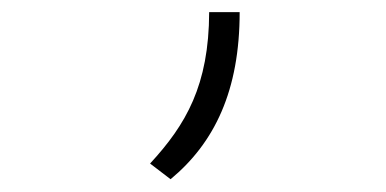

<svg xmlns="http://www.w3.org/2000/svg" viewBox="-20 -155 626 311"><path d="M256.3 135.3C327.6 76.2 368.2 -8.3 368.2 -135.3H318.8C318.4 -16.6 281.2 46.9 223.1 109.9Z"/></svg>

Font: Cascadia Code PL ExtraLight
Style: Regular
Weight: 200
Monospace: yes
Designer: Aaron Bell
Foundry: Saja Typeworks
Version: Version 2404.023